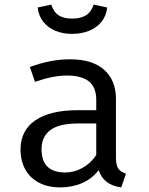

<svg xmlns="http://www.w3.org/2000/svg" viewBox="-20 -812 655 844"><path d="M489.7 -117.9Q489.7 -86.2 500 -71Q510.3 -55.9 533.8 -48.7L512.8 11.8Q434.9 1.5 413.8 -64.1Q385.1 -26.7 341.3 -7.4Q297.4 11.8 244.6 11.8Q191.3 11.8 151.8 -8.7Q112.3 -29.2 91.3 -66.9Q70.3 -104.6 70.3 -154.9Q70.3 -238.5 135.4 -283.1Q200.5 -327.7 323.6 -327.7H403.1V-372.8Q403.1 -429.2 370.3 -454.6Q337.4 -480 274.4 -480Q213.3 -480 133.8 -452.3L111.3 -517.4Q201.5 -551.3 287.7 -551.3Q386.7 -551.3 438.2 -504.9Q489.7 -458.5 489.7 -376.9ZM403.1 -130.3V-269.2H325.1Q239.5 -269.2 201 -240Q162.6 -210.8 162.6 -155.9Q162.6 -53.8 266.7 -53.8Q306.7 -53.8 342.8 -74.1Q379 -94.4 403.1 -130.3ZM145.6 -779 205.1 -791.8Q215.9 -759 237.9 -744.6Q260 -730.3 296.9 -730.3Q334.4 -730.3 357.7 -744.6Q381 -759 391.8 -791.8L451.3 -779Q447.2 -742.1 425.9 -715.9Q404.6 -689.7 371 -676.4Q337.4 -663.1 296.9 -663.1Q256.9 -663.1 224.1 -676.4Q191.3 -689.7 170.5 -715.9Q149.7 -742.1 145.6 -779Z"/></svg>

Font: Fira Code Fixed
Style: Regular
Weight: 400
Monospace: yes
Designer: Carrois Corporate, Edenspiekermann AG, Nikita Prokopov
Foundry: Carrois Corporate, Edenspiekermann AG, Nikita Prokopov
Version: Version 5.002